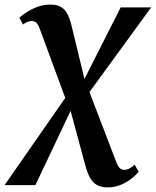

<svg xmlns="http://www.w3.org/2000/svg" viewBox="-79 -570 682 841"><path d="M390.5 251Q356.5 251 333.8 232Q311 213 295.5 157.5L226.5 -98.5L210.5 -131L97 -439Q89 -461.5 81 -469.8Q73 -478 60 -478Q49.5 -478 40 -473.8Q30.5 -469.5 21.5 -462.5L6 -492.5Q35 -518 69.8 -534Q104.5 -550 143 -550Q179 -550 200 -530.8Q221 -511.5 233 -463L295 -207.5L308.5 -178L429 136.5Q438 159.5 446 166.8Q454 174 466 174Q475.5 174 486.5 168.8Q497.5 163.5 511 151.5L528.5 182.5Q500.5 214.5 465.2 232.8Q430 251 390.5 251ZM-59 241 218.5 -158 279 -200.5 449.5 -537.5H583L301 -150.5L239 -103L76 241Z"/></svg>

Font: Merriweather 60pt
Style: Bold Italic
Weight: 700
Italic angle: -7.8°
Version: Version 2.101